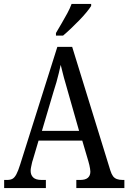

<svg xmlns="http://www.w3.org/2000/svg" viewBox="-20 -951 649 971"><path d="M1 0V-41H16Q33 -41 43.5 -47Q54 -53 63 -70Q72 -87 82 -119L270 -714H345L538 -89Q544 -70 551.5 -60Q559 -50 571 -45.5Q583 -41 600 -41H609V0H366V-41H386Q412 -41 424.5 -52Q437 -63 437 -83Q437 -90 435.5 -98Q434 -106 432 -116Q430 -126 427 -135L396 -240H175L146 -142Q143 -134 141 -124Q139 -114 137 -105Q135 -96 135 -87Q135 -66 148 -53.5Q161 -41 190 -41H212V0ZM192 -289H380L327 -475Q319 -505 311 -531.5Q303 -558 297.5 -581Q292 -604 287 -623Q283 -604 277.5 -581.5Q272 -559 265.5 -535.5Q259 -512 250 -485ZM263 -784Q277 -808 292 -833.5Q307 -859 320.5 -884Q334 -909 342 -931H441V-921Q433 -908 417 -888.5Q401 -869 380.5 -848Q360 -827 338.5 -806.5Q317 -786 299 -771H263Z"/></svg>

Font: Noto Serif Condensed
Style: Regular
Weight: 400
Width: 3
Designer: Monotype Design Team
Foundry: Monotype Imaging Inc.
Version: Version 2.015